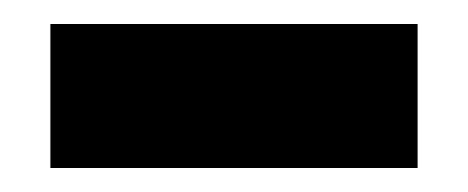

<svg xmlns="http://www.w3.org/2000/svg" viewBox="-20 -370 390 160"><path d="M22 -350H328V-230H22Z"/></svg>

Font: Exo
Style: Bold
Weight: 700
Designer: Natanael Gama
Foundry: Natanael Gama
Version: Version 1.500; ttfautohint (v1.6)